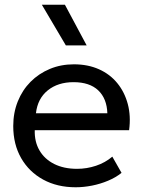

<svg xmlns="http://www.w3.org/2000/svg" viewBox="-20 -777 605 812"><path d="M300 15Q222 15 162.5 -17.5Q103 -50 69.5 -108.2Q36 -166.5 36 -244Q36 -300 55.2 -348Q74.5 -396 109.2 -431Q144 -466 190.8 -485.5Q237.5 -505 292.5 -505Q352 -505 398.8 -484Q445.5 -463 476.2 -425.2Q507 -387.5 520.5 -336.8Q534 -286 526 -226.5H127Q125.5 -177.5 147 -140.8Q168.5 -104 209.2 -83.5Q250 -63 306 -63Q347 -63 386 -76Q425 -89 455 -114.5L494 -46Q470 -26.5 437.2 -12.8Q404.5 1 369 8Q333.5 15 300 15ZM132 -298H434Q432 -360 395.5 -394.8Q359 -429.5 291 -429.5Q225 -429.5 182 -394.8Q139 -360 132 -298ZM258.5 -585 157 -757H254.5L346.5 -585Z"/></svg>

Font: Geologica Cursive Light
Style: Regular
Weight: 300
Designer: Sindre Bremnes, Frode Helland
Foundry: Monokrom Skriftforlag AS
Version: Version 1.010;gftools[0.9.28]